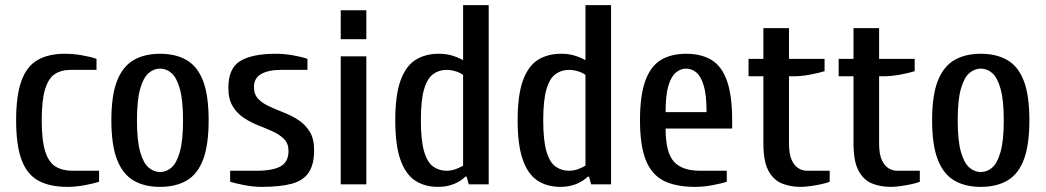

<svg xmlns="http://www.w3.org/2000/svg" viewBox="-20 -720 4085 750"><path d="M243 10Q175 10 130.5 -14Q86 -38 64.5 -95Q43 -152 43 -250Q43 -348 64 -405Q85 -462 127.5 -486Q170 -510 233 -510Q266 -510 300.5 -504Q335 -498 357 -490V-447H253Q219 -447 194 -430.5Q169 -414 156 -371Q143 -328 143 -250Q143 -172 156.5 -129Q170 -86 197 -69.5Q224 -53 263 -53H367V-10Q345 -3 310.5 3.5Q276 10 243 10Z M605 10Q544 10 501.5 -15Q459 -40 437 -97Q415 -154 415 -250Q415 -347 437 -403.5Q459 -460 501.5 -485Q544 -510 605 -510Q667 -510 709.5 -485Q752 -460 773.5 -403.5Q795 -347 795 -250Q795 -154 773.5 -97Q752 -40 709.5 -15Q667 10 605 10ZM605 -48Q630 -48 650 -65.5Q670 -83 682.5 -127Q695 -171 695 -250Q695 -329 682.5 -373Q670 -417 650 -434.5Q630 -452 605 -452Q581 -452 560.5 -434.5Q540 -417 527.5 -373Q515 -329 515 -250Q515 -171 527.5 -127Q540 -83 560.5 -65.5Q581 -48 605 -48Z M1002 10Q970 10 936 3.5Q902 -3 879 -10V-53H982Q1046 -53 1076.5 -70.5Q1107 -88 1107 -130Q1107 -159 1090 -176.5Q1073 -194 1046.5 -206Q1020 -218 989.5 -230Q959 -242 932.5 -259.5Q906 -277 889 -305Q872 -333 872 -377Q872 -454 919 -482Q966 -510 1057 -510Q1090 -510 1124.5 -504Q1159 -498 1181 -490V-447H1077Q1029 -447 1000.5 -431Q972 -415 972 -380Q972 -351 989 -333.5Q1006 -316 1032.5 -304Q1059 -292 1089.5 -280Q1120 -268 1146.5 -250.5Q1173 -233 1190 -205.5Q1207 -178 1207 -133Q1207 -77 1185.5 -45.5Q1164 -14 1118.5 -2Q1073 10 1002 10Z M1311 0V-500H1411V0ZM1311 -567V-680H1411V-567Z M1691 10Q1640 10 1602.5 -14Q1565 -38 1544.5 -95Q1524 -152 1524 -250Q1524 -348 1544.5 -405Q1565 -462 1603 -486Q1641 -510 1694 -510Q1723 -510 1746 -503Q1769 -496 1789 -485V-700H1889V0H1811L1803 -30H1798Q1780 -12 1752.5 -1Q1725 10 1691 10ZM1724 -53Q1743 -53 1760.5 -59.5Q1778 -66 1789 -73V-427Q1780 -435 1761.5 -441Q1743 -447 1724 -447Q1695 -447 1672 -430.5Q1649 -414 1636.5 -371Q1624 -328 1624 -250Q1624 -172 1636.5 -129Q1649 -86 1672 -69.5Q1695 -53 1724 -53Z M2169 10Q2118 10 2080.5 -14Q2043 -38 2022.5 -95Q2002 -152 2002 -250Q2002 -348 2022.5 -405Q2043 -462 2081 -486Q2119 -510 2172 -510Q2201 -510 2224 -503Q2247 -496 2267 -485V-700H2367V0H2289L2281 -30H2276Q2258 -12 2230.5 -1Q2203 10 2169 10ZM2202 -53Q2221 -53 2238.5 -59.5Q2256 -66 2267 -73V-427Q2258 -435 2239.5 -441Q2221 -447 2202 -447Q2173 -447 2150 -430.5Q2127 -414 2114.5 -371Q2102 -328 2102 -250Q2102 -172 2114.5 -129Q2127 -86 2150 -69.5Q2173 -53 2202 -53Z M2695 10Q2620 10 2572.5 -14Q2525 -38 2502.5 -95Q2480 -152 2480 -250Q2480 -348 2501 -405Q2522 -462 2562 -486Q2602 -510 2660 -510Q2719 -510 2759 -486Q2799 -462 2819.5 -405Q2840 -348 2840 -250V-218H2580Q2580 -125 2612 -89Q2644 -53 2715 -53H2819V-10Q2797 -3 2762.5 3.5Q2728 10 2695 10ZM2580 -282H2740Q2740 -349 2729 -385.5Q2718 -422 2700 -437Q2682 -452 2660 -452Q2639 -452 2620.5 -437Q2602 -422 2591 -385.5Q2580 -349 2580 -282Z M3107 10Q3067 10 3034 -3.5Q3001 -17 2981.5 -53.5Q2962 -90 2962 -160V-422H2904V-490H2962V-610H3062V-490H3201V-442Q3179 -435 3144.5 -428.5Q3110 -422 3077 -422H3062V-160Q3062 -117 3073 -94Q3084 -71 3100 -62Q3116 -53 3131 -53H3221V-10Q3209 -5 3188 -0.5Q3167 4 3145.5 7Q3124 10 3107 10Z M3459 10Q3419 10 3386 -3.5Q3353 -17 3333.5 -53.5Q3314 -90 3314 -160V-422H3256V-490H3314V-610H3414V-490H3553V-442Q3531 -435 3496.5 -428.5Q3462 -422 3429 -422H3414V-160Q3414 -117 3425 -94Q3436 -71 3452 -62Q3468 -53 3483 -53H3573V-10Q3561 -5 3540 -0.5Q3519 4 3497.5 7Q3476 10 3459 10Z M3811 10Q3750 10 3707.5 -15Q3665 -40 3643 -97Q3621 -154 3621 -250Q3621 -347 3643 -403.5Q3665 -460 3707.5 -485Q3750 -510 3811 -510Q3873 -510 3915.5 -485Q3958 -460 3979.5 -403.5Q4001 -347 4001 -250Q4001 -154 3979.5 -97Q3958 -40 3915.5 -15Q3873 10 3811 10ZM3811 -48Q3836 -48 3856 -65.5Q3876 -83 3888.5 -127Q3901 -171 3901 -250Q3901 -329 3888.5 -373Q3876 -417 3856 -434.5Q3836 -452 3811 -452Q3787 -452 3766.5 -434.5Q3746 -417 3733.5 -373Q3721 -329 3721 -250Q3721 -171 3733.5 -127Q3746 -83 3766.5 -65.5Q3787 -48 3811 -48Z"/></svg>

Font: Cuprum Medium
Style: Regular
Weight: 500
Designer: Jovanny Lemonad
Foundry: Jovanny Lemonad
Version: Version 3.000